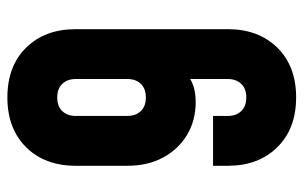

<svg xmlns="http://www.w3.org/2000/svg" viewBox="-171 -635 822 520"><g transform="rotate(-90 240.0 -375.0)"><path d="M236 16Q151.5 16 101.2 -35Q51 -86 51 -169V-209H186V-169Q186 -146.5 199 -132.8Q212 -119 236 -119Q260 -119 273 -132.8Q286 -146.5 286 -169V-332L312 -297Q298 -276 276.8 -266Q255.5 -256 224 -256Q174 -256 135 -279.2Q96 -302.5 73.5 -344Q51 -385.5 51 -441V-581Q51 -664.5 101.2 -715.2Q151.5 -766 236 -766Q321 -766 371 -715.2Q421 -664.5 421 -581V-169Q421 -86 371 -35Q321 16 236 16ZM236.1 -391Q260 -391 273 -404.7Q286 -418.3 286 -441V-581Q286 -603.5 273 -617.2Q260 -631 236 -631Q212 -631 199 -617.2Q186 -603.5 186 -581V-441Q186 -418.5 199 -404.8Q212 -391 236.1 -391Z"/></g></svg>

Font: Mohave Light
Style: Regular
Weight: 300
Designer: Gumpita Rahayu
Foundry: Tokotype
Version: Version 2.003